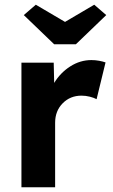

<svg xmlns="http://www.w3.org/2000/svg" viewBox="-20 -795 478 815"><path d="M71 0V-529H208L210 -443Q236 -486 278 -513Q320 -540 368 -540Q385 -540 401 -537Q417 -534 428 -530L390 -374Q379 -380 361.5 -384.5Q344 -389 326 -389Q278 -389 246 -356.5Q214 -324 214 -274V0ZM210 -607 81 -731 132 -775 256 -702 380 -775 431 -731 302 -607Z"/></svg>

Font: Lexend Deca SemiBold
Style: Regular
Weight: 600
Designer: Bonnie Shaver-Troup, Thomas Jockin
Foundry: Lexend
Version: Version 1.008; ttfautohint (v1.8.4.7-5d5b)